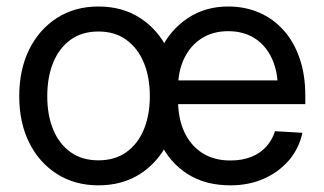

<svg xmlns="http://www.w3.org/2000/svg" viewBox="-20 -553 987 585"><path d="M279.8 11.7Q208 11.7 153.6 -22.9Q99.1 -57.6 68.8 -118.7Q38.6 -179.7 38.6 -259.8Q38.6 -340.3 68.8 -401.9Q99.1 -463.4 153.6 -498.3Q208 -533.2 279.8 -533.2Q352.5 -533.2 406.7 -498.3Q460.9 -463.4 491.2 -401.9Q521.5 -340.3 521.5 -259.8Q521.5 -179.7 491.2 -118.7Q460.9 -57.6 406.7 -22.9Q352.5 11.7 279.8 11.7ZM279.8 -64.5Q330.1 -64.5 365 -89.4Q399.9 -114.3 418.2 -158.4Q436.5 -202.6 436.5 -259.8Q436.5 -317.9 418.2 -362.1Q399.9 -406.2 365 -431.6Q330.1 -457 279.8 -457Q230 -457 195.1 -431.9Q160.2 -406.7 142.1 -362.3Q124 -317.9 124 -259.8Q124 -202.1 142.1 -158.2Q160.2 -114.3 195.1 -89.4Q230 -64.5 279.8 -64.5ZM682.1 11.7Q605.5 11.7 551.3 -22.9Q497.1 -57.6 468 -118.9Q439 -180.2 439 -259.3Q439 -339.4 469 -400.9Q499 -462.4 552.2 -497.8Q605.5 -533.2 675.3 -533.2Q726.6 -533.2 769.5 -514.6Q812.5 -496.1 844 -460.9Q875.5 -425.8 892.8 -375.7Q910.2 -325.7 910.2 -261.7V-235.8H486.3V-308.1H863.8L826.7 -282.2Q826.7 -335.4 808.3 -375Q790 -414.6 756.1 -436.3Q722.2 -458 675.3 -458Q628.4 -458 594.2 -436Q560.1 -414.1 541.3 -375.2Q522.5 -336.4 522.5 -285.6V-247.1Q522.5 -192.4 541.5 -151.1Q560.5 -109.9 596.2 -86.9Q631.8 -64 682.1 -64Q717.8 -64 745.4 -75Q772.9 -85.9 791.3 -106.2Q809.6 -126.5 817.9 -153.3L901.4 -148.4Q891.1 -100.6 860.4 -64.7Q829.6 -28.8 783.9 -8.5Q738.3 11.7 682.1 11.7Z"/></svg>

Font: Inter 28pt
Style: Regular
Weight: 400
Designer: Rasmus Andersson
Foundry: rsms
Version: Version 4.001;git-66647c0bb